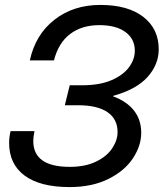

<svg xmlns="http://www.w3.org/2000/svg" viewBox="-20 -745 664 779"><path d="M624 -545Q624 -483 578.5 -432.5Q533 -382 439 -356V-354Q494 -334 523.5 -296.5Q553 -259 553 -206Q553 -154 519.5 -103Q486 -52 420 -19Q354 14 262 14Q143 14 80 -32.5Q17 -79 17 -165Q17 -189 23 -213H120Q115 -190 115 -173Q115 -68 263 -68Q325 -68 369 -89Q413 -110 435 -143Q457 -176 457 -209Q457 -262 416 -290Q375 -318 297 -318H243L263 -399H313Q385 -399 433 -420Q481 -441 504 -473Q527 -505 527 -539Q527 -587 489 -615Q451 -643 383 -643Q312 -643 264.5 -607Q217 -571 199 -500H101Q124 -605 201 -665Q278 -725 387 -725Q499 -725 561.5 -676.5Q624 -628 624 -545Z"/></svg>

Font: CST
Style: Italic
Weight: 400
Italic angle: -14°
Version: Version 1.00